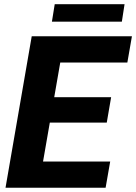

<svg xmlns="http://www.w3.org/2000/svg" viewBox="-20 -881 639 901"><path d="M497.1 -123 475.6 0H107.4L128.9 -123ZM284.2 -710.9 160.6 0H5.9L128.9 -710.9ZM501.5 -424.8 481 -305.7H160.2L181.2 -424.8ZM599.1 -710.9 577.6 -587.4H209L231 -710.9ZM564.5 -861.3 551.8 -779.3H223.6L236.8 -861.3Z"/></svg>

Font: Roboto ExtraBold
Style: Italic
Weight: 800
Designer: Christian Robertson
Foundry: Google
Version: Version 3.009; 2024